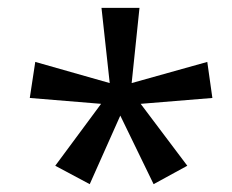

<svg xmlns="http://www.w3.org/2000/svg" viewBox="-20 -793 591 490"><path d="M336 -773 316 -581 509 -635 522 -543 339 -528 458 -370 372 -323 287 -498 209 -323 121 -370 238 -528 56 -543 70 -635 260 -581 239 -773Z"/></svg>

Font: Noto Sans Telugu
Style: Regular
Weight: 400
Designer: Jelle Bosma - Monotype Design Team
Foundry: Monotype Imaging Inc.
Version: Version 2.003